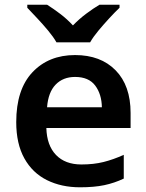

<svg xmlns="http://www.w3.org/2000/svg" viewBox="-20 -786 621 816"><path d="M299 -552Q408 -552 471.5 -487Q535 -422 535 -306V-242H177Q179 -168 218 -127.5Q257 -87 326 -87Q378 -87 420 -97.5Q462 -108 506 -128V-27Q466 -8 423 1Q380 10 320 10Q241 10 179.5 -20.5Q118 -51 83.5 -113Q49 -175 49 -267Q49 -406 118 -479Q187 -552 299 -552ZM299 -459Q248 -459 216.5 -426.5Q185 -394 180 -330H413Q412 -386 384.5 -422.5Q357 -459 299 -459ZM220 -606Q207 -629 184.5 -656Q162 -683 138 -708.5Q114 -734 96 -753V-766H180Q207 -749 236 -727Q265 -705 290 -678Q316 -705 346 -727.5Q376 -750 403 -766H488V-753Q469 -735 445 -709Q421 -683 398.5 -656Q376 -629 363 -606Z"/></svg>

Font: Noto Sans Tamil SemiBold
Style: Regular
Weight: 600
Designer: Jelle Bosma - Monotype Design Team
Foundry: Monotype Imaging Inc.
Version: Version 2.004; ttfautohint (v1.8.4.7-5d5b)